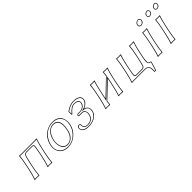

<svg xmlns="http://www.w3.org/2000/svg" viewBox="196 -1720 2947 2947"><g transform="rotate(-45 1669.0 -246.5)"><path d="M511.7 -229 501 -179.2Q476.6 -63 473.1 0L470.2 2.9Q468.3 2.9 422.9 0Q422.9 0 373.5 2.9L373 0Q396 -61 420.9 -179.2L431.6 -229Q456.5 -346.7 454.6 -375Q445.8 -387.7 431.6 -388.2H299.3Q282.7 -387.2 270.5 -375Q256.8 -347.2 231.9 -229L221.2 -180.2Q197.3 -66.9 192.9 0L190.4 2.9Q188.5 2.9 142.1 0Q142.1 0 92.3 2.9L91.8 0Q117.7 -69.8 141.1 -180.2L151.9 -229Q179.7 -361.8 184.1 -429.2L186 -432.1Q188 -432.1 237.3 -429.2H511.2Q511.2 -429.2 564 -432.1V-429.2Q539.6 -360.4 511.7 -229ZM502 -231Q527.8 -353.5 550.8 -420.4Q531.7 -418.9 511.2 -418.9H237.3Q212.9 -418.9 193.8 -420.9Q188.5 -352.5 161.6 -227.1L150.9 -177.7Q128.4 -73.2 106 -8.8Q122.6 -10.3 142.1 -9.8Q166.5 -9.8 183.6 -8.3Q188.5 -73.7 211.4 -182.1L221.7 -231Q247.1 -349.6 261.7 -379.4L262.7 -380.9L263.7 -381.8Q280.3 -397.5 299.3 -397.9H431.6Q453.6 -397 463.4 -379.9L464.4 -377.9L464.8 -376Q466.8 -347.2 441.4 -227.1L430.7 -176.8Q406.7 -64.5 386.7 -8.8Q403.8 -10.3 422.9 -9.8Q446.8 -9.8 463.4 -8.3Q467.3 -69.8 491.2 -181.2Z M895 -397.9Q811.5 -397.9 762.2 -304.7Q743.7 -269 734.9 -228Q716.8 -143.1 747.6 -84Q776.4 -31.7 835.9 -30.8Q897 -30.8 940.9 -87.4Q971.2 -127 984.4 -187Q1027.3 -397 895 -397.9ZM640.1 -205.1Q666 -326.7 761.7 -392.6Q830.1 -439 910.6 -439Q1040.5 -439 1075.7 -336.9Q1094.2 -281.7 1080.1 -213.9Q1060.1 -119.1 981.9 -53.2Q906.7 9.3 813.5 9.8Q701.7 9.8 656.2 -71.8Q624.5 -130.9 640.1 -205.1ZM895 -408.2Q992.7 -408.2 1003.9 -305.2Q1005.4 -292 1005.4 -278.8Q1004.9 -237.8 994.1 -185.1Q968.8 -65.4 883.3 -30.8Q858.9 -21.5 835.9 -21Q750 -21 726.1 -113.8Q719.2 -141.6 719.2 -172.4Q719.7 -202.1 725.1 -230Q747.1 -334.5 814 -381.8Q851.6 -407.7 895 -408.2ZM649.9 -203.1Q629.9 -108.4 685.1 -48.8Q717.3 -15.1 766.6 -4.9Q789.1 -0.5 813.5 0Q928.7 0 1008.8 -94.2Q1056.2 -150.4 1070.3 -216.3Q1092.8 -321.8 1038.6 -381.3Q1008.3 -413.6 960 -424.3Q936.5 -429.2 910.6 -429.2Q796.4 -429.2 718.3 -340.8Q667 -282.2 649.9 -203.1Z M1345.7 -394Q1288.1 -394 1220.7 -313Q1216.8 -308.6 1213.9 -305.2L1201.2 -306.2L1199.7 -373L1203.1 -377Q1288.1 -438.5 1365.7 -439Q1461.4 -439 1492.2 -392.6Q1507.8 -367.2 1501 -332Q1492.2 -290.5 1441.4 -256.8Q1420.4 -243.2 1400.9 -237.8Q1436 -233.4 1458.5 -202.6Q1480 -170.4 1470.7 -124Q1456.5 -56.6 1387.7 -19Q1333 9.8 1255.9 9.8Q1166 9.8 1138.2 -41.5Q1126.5 -64.9 1131.3 -90.8Q1135.7 -111.3 1157.7 -118.7Q1163.1 -120.1 1167.5 -120.1Q1199.7 -120.1 1197.8 -85.4Q1197.8 -83.5 1197.8 -83Q1194.8 -35.2 1252 -27.8Q1260.3 -26.9 1270 -26.9Q1340.3 -26.9 1373 -80.1Q1384.3 -98.6 1388.7 -121.1Q1400.9 -178.2 1367.7 -202.1Q1353 -211.9 1333.5 -211.9H1269.5Q1257.8 -211.9 1257.8 -228Q1257.8 -230.5 1258.3 -231.9Q1261.7 -247.6 1274.9 -252.4Q1276.9 -252.9 1277.8 -252.9H1317.9Q1391.6 -252.9 1420.9 -310.1Q1426.3 -320.8 1428.2 -330.1Q1439.9 -386.2 1365.2 -393.1Q1355.5 -394 1345.7 -394ZM1345.7 -403.8Q1434.6 -403.8 1439.5 -349.1Q1439.5 -345.2 1439.9 -342.8Q1439.5 -335 1438 -328.1Q1429.2 -285.6 1387.2 -260.7Q1356.9 -243.7 1317.9 -243.2H1278.3Q1271.5 -239.3 1268.1 -230Q1267.6 -225.1 1269.5 -222.2H1333.5Q1385.7 -222.2 1398.4 -171.4Q1401.4 -158.7 1401.9 -146Q1401.4 -132.3 1398.4 -119.1Q1380.9 -35.6 1297.4 -19.5Q1283.2 -17.1 1270 -17.1Q1200.7 -17.1 1189.5 -64Q1187.5 -73.7 1188 -84Q1189.5 -109.9 1167.5 -109.9Q1150.9 -109.9 1143.1 -93.3Q1142.1 -90.3 1141.1 -88.9Q1130.4 -39.6 1181.6 -14.6Q1196.3 -7.8 1213.9 -3.9Q1233.9 0 1255.9 0Q1392.1 0 1444.3 -85Q1456.5 -105.5 1460.9 -126Q1475.6 -194.8 1420.9 -221.7Q1411.6 -226.1 1403.3 -227.5Q1400.9 -228 1399.4 -228L1348.6 -233.9L1397.9 -247.6Q1443.4 -260.3 1475.1 -302.2Q1487.3 -319.3 1491.2 -334Q1504.4 -404.8 1417.5 -423.8Q1392.6 -428.7 1365.7 -429.2Q1291 -428.7 1209.5 -369.1L1210.9 -316.9Q1282.7 -403.8 1345.7 -403.8Z M1774.4 -250 1759.3 -180.2Q1751 -140.6 1746.1 -115.7L1994.1 -353.5Q2000.5 -395.5 2002.4 -429.2L2003.9 -432.1Q2005.9 -432.1 2052.2 -429.2Q2052.2 -429.2 2101.1 -432.1L2102.5 -429.2Q2082.5 -374.5 2054.2 -250L2039.1 -179.2Q2014.6 -63 2011.2 0L2008.3 2.9Q2006.3 2.9 1960.9 0Q1960.9 0 1911.6 2.9L1911.1 0Q1934.1 -61 1959 -179.2L1974.1 -250Q1981.4 -285.2 1986.3 -307.6L1737.8 -69.8Q1731.9 -33.2 1730 0L1727.5 2.9Q1725.6 2.9 1680.2 0Q1680.2 0 1630.4 2.9V0Q1656.2 -69.8 1679.2 -180.2L1693.8 -249Q1716.8 -356.9 1721.2 -429.2L1723.1 -432.1Q1725.1 -432.1 1771.5 -429.2Q1771.5 -429.2 1819.8 -432.1L1821.3 -429.2Q1798.3 -362.8 1774.4 -250ZM1764.6 -252Q1787.6 -360.4 1807.6 -420.4Q1790.5 -418.9 1771.5 -418.9Q1747.6 -418.9 1731 -420.9Q1725.6 -350.1 1703.6 -247.1L1689.5 -177.7Q1667 -73.2 1644 -8.8Q1660.6 -10.3 1680.2 -9.8Q1704.1 -9.8 1720.7 -8.3Q1723.1 -39.6 1728 -70.8L1728.5 -74.7L2002 -336.9L1996.1 -305.7Q1991.7 -282.2 1983.9 -248L1968.8 -176.8Q1944.8 -64.5 1924.8 -8.8Q1941.9 -10.3 1960.9 -9.8Q1984.9 -9.8 2001.5 -8.3Q2005.4 -69.8 2029.3 -181.2L2044.4 -252Q2071.3 -371.1 2088.4 -420.4Q2072.3 -418.9 2052.2 -418.9Q2028.3 -418.9 2011.7 -420.9Q2009.8 -389.2 2004.4 -352.1L2003.9 -348.6L1730 -86.9L1736.3 -117.7Q1741.7 -143.6 1749.5 -182.1Z M2612.3 -200.2Q2583.5 -65.4 2600.6 -41Q2606.9 -33.2 2616.7 -32.2Q2642.6 -29.8 2642.6 -15.6Q2642.6 -13.2 2642.1 -11.2L2601.1 125L2598.6 127.9H2566.4L2565.4 125Q2570.3 46.9 2551.3 22.9Q2532.2 0 2488.8 0H2252.9L2200.2 2.9L2199.7 0Q2224.1 -68.8 2252.4 -200.2L2262.7 -250Q2287.1 -367.2 2291 -429.2L2293.5 -432.1Q2295.4 -432.1 2340.8 -429.2L2390.6 -432.1L2391.1 -429.2Q2368.2 -367.7 2342.8 -250L2332.5 -200.2Q2307.6 -82.5 2309.1 -54.2Q2317.9 -41.5 2332.5 -41H2464.4Q2481 -42 2493.2 -54.2Q2506.8 -82 2532.2 -200.2L2542.5 -249Q2566.4 -362.3 2570.8 -429.2L2573.7 -432.1Q2575.7 -432.1 2622.1 -429.2L2671.4 -432.1L2671.9 -429.2Q2646 -359.4 2622.6 -249ZM2602.5 -202.1 2612.8 -251Q2635.3 -355.5 2658.2 -420.4Q2641.6 -418.9 2622.1 -418.9Q2597.7 -418.9 2580.6 -420.9Q2575.7 -355.5 2552.2 -247.1L2542 -197.8Q2516.6 -79.1 2502.4 -49.3L2501.5 -47.9L2500.5 -46.9Q2483.9 -31.2 2464.4 -30.8H2332.5Q2310.5 -31.7 2300.8 -48.8L2299.3 -50.8V-53.2Q2297.4 -82 2322.8 -202.1L2333 -252Q2356.9 -363.8 2377 -420.4Q2359.9 -418.9 2340.8 -418.9Q2316.9 -418.9 2300.3 -420.9Q2296.4 -359.9 2272.5 -248L2262.2 -197.8Q2236.3 -75.2 2213.4 -8.3Q2232.4 -9.8 2252.9 -9.8H2488.8Q2566.9 -9.8 2575.2 63.5Q2576.7 75.2 2576.7 87.9Q2576.7 101.1 2575.7 118.2H2592.8L2632.3 -13.7Q2633.3 -19 2627 -20.5Q2622.1 -21.5 2615.7 -22Q2578.1 -26.9 2584.5 -97.2Q2587.9 -133.3 2602.5 -202.1Z M2886.7 -569.8Q2893.1 -600.1 2924.8 -615.2Q2937 -620.6 2948.2 -621.1Q2977.5 -621.1 2987.3 -593.8Q2990.7 -581.5 2988.8 -569.8Q2982.4 -539.6 2950.2 -524.4Q2938 -519 2926.8 -519Q2897.5 -519 2887.7 -545.9Q2884.3 -558.1 2886.7 -569.8ZM2829.6 -250Q2855 -369.6 2857.4 -429.2L2859.4 -432.1Q2861.3 -432.1 2907.7 -429.2L2956.1 -432.1L2957.5 -429.2Q2937.5 -374.5 2909.7 -250L2894.5 -179.2Q2870.1 -63 2866.2 0L2863.8 2.9Q2861.8 2.9 2816.4 0L2766.6 2.9L2766.1 0Q2789.1 -61 2814.5 -179.2ZM2896.5 -569.8Q2890.6 -543 2913.1 -532.2Q2917 -530.8 2919.9 -529.8Q2923.8 -529.3 2926.8 -528.8Q2953.6 -528.8 2971.7 -556.2Q2977.1 -564.5 2978.5 -572.3Q2983.9 -597.7 2962.4 -607.9Q2958.5 -609.4 2955.1 -610.4Q2951.2 -610.8 2948.2 -610.8Q2920.9 -610.8 2903.8 -585.4Q2898.4 -577.6 2896.5 -569.8ZM2839.4 -248 2824.2 -176.8Q2800.3 -64.5 2780.3 -8.8Q2797.4 -10.3 2816.4 -9.8Q2840.3 -9.8 2856.9 -8.3Q2860.8 -69.8 2884.8 -181.2L2899.9 -252Q2926.8 -371.1 2943.8 -420.4Q2927.7 -418.9 2907.7 -418.9Q2883.8 -418.9 2867.2 -420.9Q2863.3 -361.3 2839.4 -248Z M3245.1 -573.2Q3251.5 -603.5 3282.2 -615.2Q3291.5 -619.1 3300.8 -619.1Q3329.1 -619.1 3336.4 -592.8Q3338.9 -582.5 3336.9 -573.2Q3330.6 -543 3299.8 -530.8Q3290.5 -526.9 3281.2 -526.9Q3252.9 -526.9 3245.1 -553.2Q3243.2 -563.5 3245.1 -573.2ZM3085 -573.2Q3091.3 -603.5 3122.1 -615.2Q3131.3 -619.1 3140.6 -619.1Q3168.9 -619.1 3176.3 -592.8Q3178.7 -582.5 3176.8 -573.2Q3170.4 -543 3139.6 -530.8Q3130.4 -526.9 3121.1 -526.9Q3092.8 -526.9 3085.4 -553.2Q3083 -563.5 3085 -573.2ZM3110.4 -250Q3135.7 -369.6 3138.2 -429.2L3140.1 -432.1Q3142.1 -432.1 3188.5 -429.2L3236.8 -432.1L3238.3 -429.2Q3218.3 -374.5 3190.4 -250L3175.3 -179.2Q3150.9 -63 3147 0L3144.5 2.9Q3142.6 2.9 3097.2 0L3047.4 2.9L3046.9 0Q3069.8 -61 3095.2 -179.2ZM3254.9 -570.8Q3249.5 -546.4 3270.5 -538.6Q3275.9 -537.1 3281.2 -537.1Q3307.1 -537.1 3322.3 -562.5Q3325.7 -569.3 3327.1 -575.2Q3332.5 -599.6 3311 -607.4Q3305.7 -608.9 3300.8 -608.9Q3274.9 -608.9 3259.8 -583.5Q3256.3 -576.7 3254.9 -570.8ZM3094.7 -570.8Q3089.4 -546.4 3110.4 -538.6Q3115.7 -537.1 3121.1 -537.1Q3147 -537.1 3162.1 -562.5Q3165.5 -569.3 3167 -575.2Q3172.4 -599.6 3151.4 -607.4Q3146 -608.9 3140.6 -608.9Q3114.7 -608.9 3099.6 -583.5Q3096.2 -576.7 3094.7 -570.8ZM3120.1 -248 3105 -176.8Q3081.1 -64.5 3061 -8.8Q3078.1 -10.3 3097.2 -9.8Q3121.1 -9.8 3137.7 -8.3Q3141.6 -69.8 3165.5 -181.2L3180.7 -252Q3207.5 -371.1 3224.6 -420.4Q3208.5 -418.9 3188.5 -418.9Q3164.6 -418.9 3147.9 -420.9Q3144 -361.3 3120.1 -248Z"/></g></svg>

Font: Linux Biolinum Outline O
Style: Italic
Weight: 400
Italic angle: -12°
Designer: Philipp H. Poll
Foundry: Philipp H. Poll
Version: Version 0.6.2